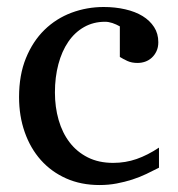

<svg xmlns="http://www.w3.org/2000/svg" viewBox="-20 -514 506 546"><path d="M432.1 -37.1Q415 -28.3 396.2 -19.3Q377.4 -10.3 356.2 -3.4Q335 3.4 311.8 7.8Q288.6 12.2 263.2 12.2Q210.4 12.2 168.2 -6.6Q126 -25.4 96.2 -58.8Q66.4 -92.3 50.3 -138.2Q34.2 -184.1 34.2 -237.8Q34.2 -300.8 53.7 -348.6Q73.2 -396.5 106.4 -429Q139.6 -461.4 183.3 -477.8Q227.1 -494.1 274.9 -494.1Q307.6 -494.1 336.2 -487.5Q364.7 -481 385.5 -468.3Q406.2 -455.6 418.2 -437Q430.2 -418.5 430.2 -394Q430.2 -379.4 425 -368.4Q419.9 -357.4 411.6 -349.9Q403.3 -342.3 392.8 -338.6Q382.3 -335 371.1 -335Q354.5 -335 342.3 -340.6Q330.1 -346.2 320.8 -352.1V-439Q310.5 -444.8 299.6 -448.5Q288.6 -452.1 278.8 -452.1Q245.6 -452.1 219 -437Q192.4 -421.9 174.1 -395Q155.8 -368.2 146 -331.3Q136.2 -294.4 136.2 -251Q136.2 -209.5 146.7 -172.9Q157.2 -136.2 178 -109.1Q198.7 -82 229.7 -66.4Q260.7 -50.8 301.8 -50.8Q336.9 -50.8 368.4 -61.8Q399.9 -72.8 432.1 -94.2Z"/></svg>

Font: BabelStone Ogham
Style: Regular
Weight: 400
Designer: Andrew West
Foundry: BabelStone
Version: Version 2.02 March 14, 2022